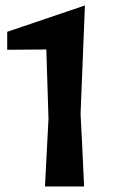

<svg xmlns="http://www.w3.org/2000/svg" viewBox="-20 -670 429 690"><path d="M285.2 -650.4Q281.2 -552.7 269.5 -259.8Q273.4 -195.3 282.2 0Q247.1 0 141.6 0Q144.5 -60.5 154.3 -243.2Q152.3 -305.7 146.5 -492.2Q111.3 -492.2 5.9 -491.2Q5.9 -506.8 5.9 -555.7Q76.2 -579.1 285.2 -650.4Z"/></svg>

Font: Acme Polish
Style: Regular
Weight: 400
Designer: Juan Pablo del Peral
Version: Version 1.002